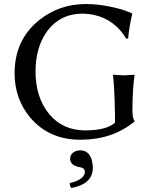

<svg xmlns="http://www.w3.org/2000/svg" viewBox="-20 -678 757 945"><path d="M375 62Q419.4 62 432.6 113.3Q436.5 129.9 437 147.9Q437 218.8 354.5 241.7Q342.8 245.1 331.1 247.1Q323.2 238.3 323.2 223.1Q382.3 210 395.5 179.7Q397.5 174.3 397.9 169.9Q397.9 148.4 372.1 144.5Q369.1 144 367.2 144Q326.7 134.8 325.2 105Q325.2 75.7 355.5 64.9Q365.2 62 375 62ZM545.9 -117.2Q543 -255.9 536.1 -307.1L538.1 -310.1Q540 -310.1 588.9 -307.1L641.1 -310.1L642.1 -307.1Q632.3 -239.7 631.8 -137.2V-130.9Q632.3 -95.7 642.1 -83V-80.1Q533.7 9.8 376 9.8Q221.7 9.8 128.9 -99.1Q52.2 -190.9 51.8 -316.9Q51.8 -481.9 172.9 -579.1Q271.5 -657.7 400.9 -658.2Q455.1 -658.2 512 -647.2Q568.8 -636.2 599.1 -624.5L628.9 -612.8L630.9 -609.9Q614.7 -541 610.8 -488.8L601.1 -487.8Q545.4 -582 440.9 -605Q414.1 -610.8 387.2 -610.8Q270.5 -610.8 205.6 -515.1Q155.3 -439 154.8 -327.1Q154.8 -197.3 223.6 -114.7Q290 -36.6 398.9 -36.1Q505.4 -36.6 545.9 -74.2Z"/></svg>

Font: Linux Biolinum O
Style: Regular
Weight: 400
Designer: Philipp H. Poll
Foundry: Philipp H. Poll
Version: Version 1.0.4